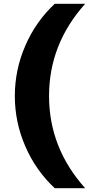

<svg xmlns="http://www.w3.org/2000/svg" viewBox="-20 -790 501 1010"><path d="M428 200H268Q169 108 113.5 -19.5Q58 -147 58 -285Q58 -423 113.5 -550.5Q169 -678 268 -770H428Q238 -558 238 -285Q238 -12 428 200Z"/></svg>

Font: M PLUS 1p Black
Style: Regular
Weight: 900
Version: Version 1.061